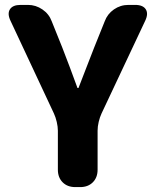

<svg xmlns="http://www.w3.org/2000/svg" viewBox="-20 -763 634 783"><path d="M287 0Q255 0 235.5 -19.5Q216 -39 216 -71V-230Q216 -246 211.5 -265.5Q207 -285 200 -300L23 -678Q9 -707 20.5 -725Q32 -743 64 -743H94Q126 -743 153 -724.5Q180 -706 191 -676L234 -569Q250 -528 265 -488Q280 -448 296 -404H300Q317 -448 332.5 -488Q348 -528 364 -569L407 -676Q418 -706 444.5 -724.5Q471 -743 504 -743H531Q563 -743 574.5 -725Q586 -707 572 -678L394 -300Q387 -285 382.5 -266Q378 -247 378 -230V-71Q378 -39 358.5 -19.5Q339 0 307 0Z"/></svg>

Font: Chiron GoRound TC EB
Style: Regular
Weight: 700
Designer: Ryoko NISHIZUKA 西塚涼子 (kana, bopomofo & ideographs); Paul D. Hunt (Latin, Greek & Cyrillic); Sandoll Communications 산돌커뮤니
Foundry: Adobe
Version: Version 1.000;hotconv 1.1.1;makeotfexe 2.6.0